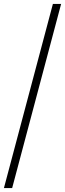

<svg xmlns="http://www.w3.org/2000/svg" viewBox="-20 -760 332 980"><path d="M0 200 250 -740H292L42 200Z"/></svg>

Font: Livvic ExtraLight
Style: Regular
Weight: 275
Designer: Jacques Le Bailly, Baron von Fonthausen
Version: Version 1.001; ttfautohint (v1.8.2)